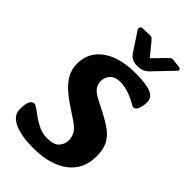

<svg xmlns="http://www.w3.org/2000/svg" viewBox="-274 -989 1085 1085"><g transform="rotate(45 268.5 -446.0)"><path d="M223 13Q132 13 74 -12.5Q16 -38 16 -90Q16 -132 25.5 -151Q35 -170 51 -170Q63 -170 80.5 -156.5Q98 -143 122.5 -126Q147 -109 176.5 -95.5Q206 -82 242 -82Q296 -82 316.5 -106.5Q337 -131 337 -159Q337 -187 324 -210Q311 -233 275 -257L197 -309Q164 -331 133.5 -358Q103 -385 83 -420Q63 -455 63 -500Q63 -562 97 -606Q131 -650 191.5 -673Q252 -696 331 -696Q393 -696 429.5 -688.5Q466 -681 482 -665.5Q498 -650 498 -626Q498 -598 489 -574Q480 -550 465 -550Q455 -550 441 -559Q427 -568 406 -577Q384 -587 359.5 -593.5Q335 -600 306 -600Q268 -600 247.5 -577.5Q227 -555 227 -524Q227 -502 240 -482Q253 -462 287 -444L359 -407Q406 -383 440 -358.5Q474 -334 493 -299Q512 -264 512 -208Q512 -102 434.5 -44.5Q357 13 223 13ZM492 -872Q499 -880 496 -886.5Q493 -893 483 -894L431 -900Q423 -901 417 -897Q411 -893 406 -888L332 -812L271 -887Q267 -892 259.5 -899Q252 -906 238 -905L185 -903Q172 -902 168.5 -894.5Q165 -887 169 -879L244 -765Q257 -746 274 -738.5Q291 -731 314 -731Q337 -731 353.5 -738Q370 -745 379 -754Z"/></g></svg>

Font: Alkatra
Style: Bold
Weight: 700
Designer: Suman Bhandary
Version: Version 1.100;gftools[0.9.22]